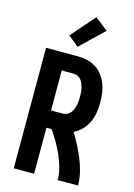

<svg xmlns="http://www.w3.org/2000/svg" viewBox="-144 -1058 787 1131"><g transform="rotate(15 250.0 -493.0)"><path d="M182 0H58V-735H254Q283 -735 310.5 -728.5Q338 -722 362 -707Q386 -692 403.5 -669Q421 -646 431.5 -619.5Q442 -593 446 -564.5Q450 -536 450 -508Q450 -477 445.5 -446Q441 -415 428 -386.5Q415 -358 393 -335Q371 -312 343 -299Q364 -264 382.5 -228.5Q401 -193 416 -156Q431 -119 440.5 -79.5Q450 -40 450 0H326Q326 -38 315.5 -75.5Q305 -113 289.5 -148Q274 -183 255 -216Q236 -249 214 -281H182ZM254 -386Q267 -386 279.5 -392Q292 -398 300 -408Q308 -418 313 -430.5Q318 -443 321 -456Q324 -469 325 -482Q326 -495 326 -508Q326 -521 325 -534.5Q324 -548 321 -560.5Q318 -573 313 -585.5Q308 -598 300 -608.5Q292 -619 279.5 -624.5Q267 -630 254 -630H182V-386ZM236 -789 172 -841 298 -986 377 -924Z"/></g></svg>

Font: Iosevka Term Curly Extrabold
Style: Regular
Weight: 800
Designer: Belleve Invis
Foundry: Belleve Invis
Version: Version 32.3.0